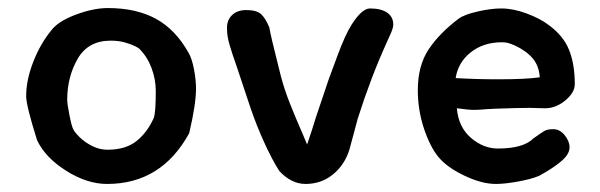

<svg xmlns="http://www.w3.org/2000/svg" viewBox="-20 -453 1490 477"><path d="M467 -233Q467 -194 450 -122Q381 4 246 4Q196 4 144 -29Q92 -62 72 -105Q45 -191 45 -214Q45 -254 62.5 -299Q80 -344 107 -377Q124 -400 168 -416.5Q212 -433 248 -433Q318 -433 367 -406.5Q416 -380 449 -321Q457 -307 462 -280.5Q467 -254 467 -233ZM367 -227Q367 -256 356.5 -284Q346 -312 326 -332Q324 -334 315 -338.5Q306 -343 290.5 -347.5Q275 -352 255 -352Q199 -352 173 -307Q147 -262 147 -205Q147 -195 152.5 -167Q158 -139 162 -132Q165 -125 177.5 -112.5Q190 -100 208.5 -90.5Q227 -81 247 -81Q292 -81 319 -102.5Q346 -124 362 -160Q367 -173 367 -227Z M853 -391Q879 -432 899 -432Q927 -432 942 -421.5Q957 -411 957 -392Q957 -383 949.5 -367Q942 -351 941 -348Q901 -260 869 -159L848 -81Q836 -43 807 -19.5Q778 4 739 4Q704 4 674 -28Q656 -56 636.5 -99Q617 -142 603 -183L568 -288Q557 -319 550.5 -341Q544 -363 544 -381Q543 -402 556 -415Q569 -428 592 -428Q618 -428 629 -417.5Q640 -407 649 -385Q653 -362 671 -291L678 -263Q687 -229 701 -194Q715 -159 729 -127Q727 -132 743 -94Q753 -123 766 -165L797 -257Q800 -265 818.5 -315Q837 -365 853 -391Z M1120 -407Q1134 -417 1167 -424.5Q1200 -432 1225 -432Q1255 -432 1288.5 -419.5Q1322 -407 1343 -391Q1380 -364 1394 -328.5Q1408 -293 1408 -244Q1408 -223 1384.5 -203.5Q1361 -184 1334 -184L1296 -185Q1267 -185 1213 -183L1192 -182Q1170 -180 1159 -180Q1143 -180 1115 -184Q1119 -137 1150 -110.5Q1181 -84 1217 -84Q1280 -84 1305 -109Q1326 -124 1333 -128Q1340 -132 1355 -132Q1371 -132 1383 -117Q1395 -102 1395 -87Q1395 -70 1374.5 -52.5Q1354 -35 1319 -16Q1300 -8 1267 -2Q1234 4 1212 4Q1177 4 1134 -16.5Q1091 -37 1070 -62Q1049 -87 1033.5 -133Q1018 -179 1018 -229Q1018 -290 1045 -330.5Q1072 -371 1120 -407ZM1321 -261Q1319 -290 1303 -308.5Q1287 -327 1259 -340Q1250 -344 1243 -346Q1236 -348 1227 -348Q1181 -348 1149.5 -323Q1118 -298 1112 -259Q1162 -256 1217 -256Q1288 -256 1321 -261Z"/></svg>

Font: Itim
Style: Regular
Weight: 400
Designer: Suppakit Chalermlarp
Version: Version 1.002g